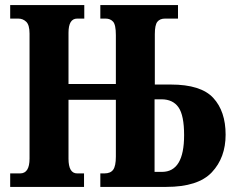

<svg xmlns="http://www.w3.org/2000/svg" viewBox="-20 -734 916 754"><path d="M20 0H310V-53H283Q249 -53 249 -111V-342H435V-119Q435 -82 424.5 -67.5Q414 -53 390 -53H374V0H633Q758 0 812 -57.5Q866 -115 866 -205Q866 -297 817.5 -349.5Q769 -402 651 -402H588V-600Q588 -636 598 -648.5Q608 -661 628 -661H679V-714H374V-661H395Q413 -661 424 -649Q435 -637 435 -596V-404H249V-605Q249 -661 283 -661H311V-714H20V-661H52Q70 -661 83 -648.5Q96 -636 96 -602V-111Q96 -53 59 -53H20ZM587 -59V-344H614Q659 -344 681 -312.5Q703 -281 703 -203Q703 -59 616 -59Z"/></svg>

Font: Noto Serif ExtraCondensed Extra
Style: Regular
Weight: 800
Width: 3
Designer: Monotype Design Team
Foundry: Monotype Imaging Inc.
Version: Version 1.002